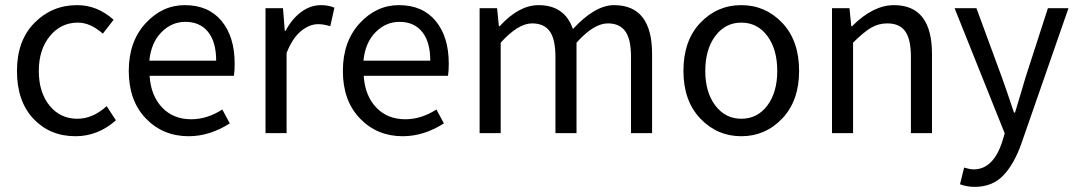

<svg xmlns="http://www.w3.org/2000/svg" viewBox="-20 -518 4189 747"><path d="M274 12Q174 12 110 -56Q46 -124 46 -242Q46 -360 114 -429Q182 -498 280 -498Q359 -498 422 -441L380 -387Q332 -430 283 -430Q217 -430 174 -377.5Q131 -325 131 -242Q131 -159 172.5 -107.5Q214 -56 281 -56Q341 -56 395 -105L431 -50Q361 12 274 12Z M714 12Q614 12 547.5 -57Q481 -126 481 -242Q481 -356 546 -427Q611 -498 699 -498Q791 -498 842 -436.5Q893 -375 893 -270Q893 -241 890 -223H562Q567 -146 610.5 -100Q654 -54 724 -54Q786 -54 845 -92L874 -38Q796 12 714 12ZM561 -282H821Q821 -355 789.5 -394Q758 -433 701 -433Q648 -433 608 -392.5Q568 -352 561 -282Z M1013 0V-486H1081L1088 -398H1091Q1116 -445 1152 -471.5Q1188 -498 1229 -498Q1258 -498 1281 -488L1265 -416Q1239 -424 1218 -424Q1184 -424 1151 -397Q1118 -370 1095 -312V0Z M1547 12Q1447 12 1380.5 -57Q1314 -126 1314 -242Q1314 -356 1379 -427Q1444 -498 1532 -498Q1624 -498 1675 -436.5Q1726 -375 1726 -270Q1726 -241 1723 -223H1395Q1400 -146 1443.5 -100Q1487 -54 1557 -54Q1619 -54 1678 -92L1707 -38Q1629 12 1547 12ZM1394 -282H1654Q1654 -355 1622.5 -394Q1591 -433 1534 -433Q1481 -433 1441 -392.5Q1401 -352 1394 -282Z M1846 0V-486H1914L1921 -416H1924Q1999 -498 2075 -498Q2177 -498 2209 -405Q2295 -498 2369 -498Q2517 -498 2517 -308V0H2435V-297Q2435 -365 2413 -396Q2391 -427 2345 -427Q2290 -427 2223 -352V0H2141V-297Q2141 -365 2119 -396Q2097 -427 2050 -427Q1996 -427 1928 -352V0Z M2639 -242Q2639 -360 2704.5 -429Q2770 -498 2864 -498Q2958 -498 3023.5 -429Q3089 -360 3089 -242Q3089 -126 3023.5 -57Q2958 12 2864 12Q2770 12 2704.5 -57Q2639 -126 2639 -242ZM2864 -56Q2927 -56 2965.5 -107.5Q3004 -159 3004 -242Q3004 -326 2965.5 -378Q2927 -430 2864 -430Q2802 -430 2763 -378Q2724 -326 2724 -242Q2724 -159 2763 -107.5Q2802 -56 2864 -56Z M3217 0V-486H3285L3292 -416H3295Q3377 -498 3458 -498Q3606 -498 3606 -308V0H3524V-297Q3524 -365 3502 -396Q3480 -427 3432 -427Q3397 -427 3368 -409.5Q3339 -392 3299 -352V0Z M3772 209Q3742 209 3715 199L3731 134Q3754 141 3768 141Q3843 141 3878 37L3889 1L3694 -486H3779L3878 -217Q3898 -161 3925 -80H3929Q3937 -106 3952 -156Q3967 -206 3970 -217L4057 -486H4137L3954 40Q3926 120 3883.5 164.5Q3841 209 3772 209Z"/></svg>

Font: Toshiba Sans
Style: Regular
Weight: 400
Designer: Paul D. Hunt
Foundry: Toshiba Corporation
Version: Version 2.020;PS 2.0;hotconv 1.0.86;makeotf.lib2.5.63406